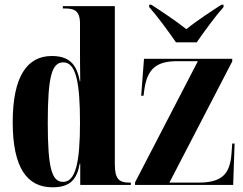

<svg xmlns="http://www.w3.org/2000/svg" viewBox="-20 -786 1032 816"><path d="M728 -606H816C847 -651 896 -718 930 -756V-766H921C881 -740 816 -698 772 -662C727 -698 663 -740 623 -766H614V-756C648 -718 697 -651 728 -606ZM203 10C280 10 307 -25 319 -91H321V0H536V-10H528C486 -10 468 -26 468 -88V-760H247V-750H255C293 -750 320 -743 320 -686V-583C320 -544 320 -502 321 -441H319C306 -516 271 -548 200 -548C96 -548 34 -462 34 -267C34 -73 95 10 203 10ZM554 0H971L977 -176H967L964 -135C958 -45 922 -10 824 -10H700L967 -525V-536H592L580 -379H590L593 -402C605 -492 643 -526 733 -526H821L554 -11ZM248 -13C200 -13 183 -72 183 -264C183 -460 200 -521 249 -521C304 -521 320 -431 320 -265C320 -98 302 -13 248 -13Z"/></svg>

Font: Noto Serif Display Condensed Extra
Style: Regular
Weight: 800
Width: 3
Designer: Monotype Design Team
Foundry: Monotype Imaging Inc.
Version: Version 1.900